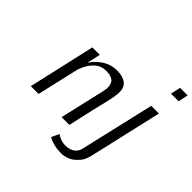

<svg xmlns="http://www.w3.org/2000/svg" viewBox="-209 -896 1275 1275"><g transform="rotate(45 428.0 -258.5)"><path d="M410 145 436 91Q475 118 515 118Q554 118 579.5 101Q605 84 612 54L734 -472H806L688 43Q683 65 673 86.5Q663 108 634 135.5Q605 163 564 171Q546 176 526 174Q463 174 410 145ZM769 -622 785 -692H856L841 -622ZM76 1 183 -470H253L232 -375Q262 -421 307.5 -449.5Q353 -478 406 -478Q516 -478 521 -395Q523 -360 504 -280Q483 -196 439 2H366L438 -310Q442 -328 444 -343Q446 -374 435 -394Q418 -425 357 -425Q265 -425 218 -298L149 1Z"/></g></svg>

Font: Coval
Style: ExtraLight Italic
Weight: 200
Foundry: Context Ltd
Version: Version 001.000